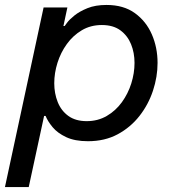

<svg xmlns="http://www.w3.org/2000/svg" viewBox="-33 -560 705 775"><path d="M-13 195 143 -530H239L223 -455H228Q228 -455 237.5 -468Q247 -481 267.5 -497.5Q288 -514 320 -527Q352 -540 397 -540Q466 -540 511.5 -507Q557 -474 580 -421Q603 -368 603 -306Q603 -250 584.5 -194Q566 -138 530 -92Q494 -46 442 -18Q390 10 322 10Q269 10 234 -6.5Q199 -23 179.5 -46.5Q160 -70 151 -92H145L83 195ZM186 -224Q186 -183 200 -148Q214 -113 243 -92Q272 -71 317 -71Q362 -71 398 -92Q434 -113 459 -147.5Q484 -182 497 -223.5Q510 -265 510 -306Q510 -347 496 -381.5Q482 -416 453 -437.5Q424 -459 378 -459Q333 -459 297.5 -438Q262 -417 237 -382.5Q212 -348 199 -306.5Q186 -265 186 -224Z"/></svg>

Font: Be Vietnam Pro
Style: Italic
Weight: 400
Italic angle: -12°
Designer: Lam Bao, Tony Le, Vietanh Nguyen
Foundry: Yellow Type Foundry
Version: Version 1.002; ttfautohint (v1.8.3)